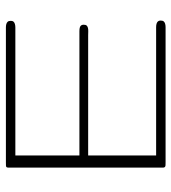

<svg xmlns="http://www.w3.org/2000/svg" viewBox="15 -599 584 654"><g transform="rotate(-90 307.0 -272.0)"><path d="M564 -17.1Q564 -9.8 561 -6.3Q558.1 -2.9 553 -1.5Q547.9 0 541.5 0Q535.2 0 527.8 0H82Q74.7 0 71 -0.2Q67.4 -0.5 65.4 -2.2Q63.5 -3.9 63.2 -7.3Q63 -10.7 63 -17.1V-525.9Q63 -533.2 63.2 -536.9Q63.5 -540.5 64.9 -542Q66.4 -543.5 70.1 -543.7Q73.7 -543.9 81.1 -543.9H526.9Q534.2 -543.9 540.5 -543.9Q546.9 -543.9 552 -542.5Q557.1 -541 560.1 -537.6Q563 -534.2 563 -526.9Q563 -521 560.1 -517.8Q557.1 -514.6 552 -513.2Q546.9 -511.7 540.5 -511.7Q534.2 -511.7 526.9 -511.7H104.5V-293.5H513.7Q521 -293.5 527.3 -293.5Q533.7 -293.5 538.8 -292.5Q543.9 -291.5 546.9 -288.3Q549.8 -285.2 549.8 -279.3Q549.8 -272 546.9 -268.8Q543.9 -265.6 538.8 -264.4Q533.7 -263.2 527.3 -263.4Q521 -263.7 513.7 -263.7H104.5V-32.2H527.8Q535.2 -32.2 541.5 -32.2Q547.9 -32.2 553 -30.8Q558.1 -29.3 561 -26.1Q564 -22.9 564 -17.1Z"/></g></svg>

Font: Gruppo
Style: Regular
Weight: 400
Foundry: Vernon Adams
Version: Version 1.000